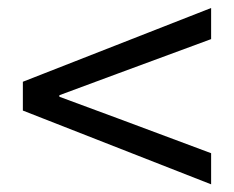

<svg xmlns="http://www.w3.org/2000/svg" viewBox="-20 -615 595 488"><path d="M516.6 -146.5 38.1 -334V-407.2L516.6 -594.7V-515.6L281.2 -428.7L130.9 -373V-369.1L281.2 -313.5L516.6 -225.6Z"/></svg>

Font: Gen Shin Gothic Regular
Style: Regular
Weight: 400
Designer: [Source Han Sans]
Ryoko NISHIZUKA  (kana & ideographs); Paul D. Hunt (Latin, Greek & Cyrillic); Wenlong ZHANG  (bopomofo
Version: Version 1.002.20150607